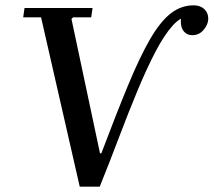

<svg xmlns="http://www.w3.org/2000/svg" viewBox="-20 -700 801 720"><path d="M279 0 134 -635H67L72 -670H327L322 -635H254L248 -629L355 -125H360Q417 -276 461 -382Q505 -488 543 -553.5Q581 -619 620 -649.5Q659 -680 706 -680Q731 -680 746 -666Q761 -652 761 -630Q761 -609 744 -588.5Q727 -568 701 -568Q682 -568 670 -581.5Q658 -595 658 -620Q658 -629 661 -641Q664 -653 674 -660L691 -639Q659 -639 627.5 -604Q596 -569 563.5 -507Q531 -445 497 -363.5Q463 -282 428 -189.5Q393 -97 354 0Z"/></svg>

Font: Brygada 1918 Medium
Style: Italic
Weight: 500
Italic angle: -8°
Designer: Mateusz Machalski | Borys Kosmynka | Przemek Hoffer
Foundry: NIEPODLEGLA 2018
Version: Version 3.006